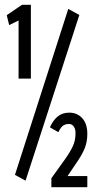

<svg xmlns="http://www.w3.org/2000/svg" viewBox="-20 -706 390 796"><path d="M57 -380V-621L18 -602L8 -643L71 -686H108V-380ZM86 43 42 19 263 -669 309 -644ZM193 70V33Q227 -14 249 -45Q271 -76 282 -100Q293 -124 293 -151Q294 -169 286.5 -180.5Q279 -192 266 -192Q252 -192 242 -185.5Q232 -179 222 -158L187 -178Q199 -206 218.5 -222.5Q238 -239 267 -239Q300 -239 321 -216Q342 -193 342 -151Q342 -119 332 -93.5Q322 -68 303.5 -40.5Q285 -13 260 24H342V70Z"/></svg>

Font: Inconsolata ExtraCondensed SemiBold
Style: Regular
Weight: 600
Width: 2
Monospace: yes
Designer: Raph Levien, Cyreal, Brenton Simpson
Foundry: Raph Levien, Cyreal, Google
Version: Version 3.001; ttfautohint (v1.8.2.53-6de2)